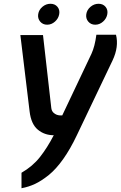

<svg xmlns="http://www.w3.org/2000/svg" viewBox="-20 -717 640 1018"><path d="M193 -602.5Q179 -619 182.5 -642Q186 -665 205 -681Q224 -697 247.5 -697Q271 -697 284.5 -681Q298 -665 294 -642Q290 -619 271.5 -602.5Q253 -586 230 -586Q207 -586 193 -602.5ZM448 -602.5Q434 -619 437.5 -642Q441 -665 460 -681Q479 -697 502.5 -697Q526 -697 539.5 -681Q553 -665 549 -642Q545 -619 526.5 -602.5Q508 -586 485 -586Q462 -586 448 -602.5ZM88 -531H208L252 -144Q253 -136 256 -130Q259 -124 263 -120Q267 -116 272 -113Q277 -110 281 -108.5Q285 -107 290.5 -106Q296 -105 299 -105Q302 -105 305.5 -105Q309 -105 310 -105L465 -432Q483 -471 491 -533H595Q611 -469 577 -397L388 -1Q353 73 315 126.5Q277 180 238.5 211Q200 242 166 258Q132 274 94 281V199Q153 165 192 115.5Q231 66 265 0Q216 0 180.5 -29.5Q145 -59 137 -126Z"/></svg>

Font: Exo
Style: DemiBoldItalic
Weight: 600
Designer: Natanael Gama
Version: Version 1